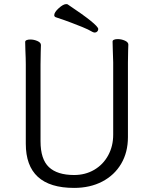

<svg xmlns="http://www.w3.org/2000/svg" viewBox="-20 -900 750 938"><path d="M443 -741Q438 -741 432 -744Q412 -756 381 -768.5Q350 -781 328.5 -789Q307 -797 296 -801L252 -816Q245 -819 245 -826Q245 -840 267 -860Q289 -880 304 -880Q308 -880 310 -879Q460 -779 460 -758Q460 -751 455 -746Q450 -741 443 -741ZM531 -658 530 -697Q530 -703 537 -706Q544 -709 555 -709Q573 -709 590 -701.5Q607 -694 607 -682Q607 -666 606 -654L605 -594V-230Q605 -156 572 -100Q539 -44 479.5 -13Q420 18 342 18Q106 18 106 -198V-586Q106 -613 104 -655L103 -695Q103 -701 110 -704Q117 -707 128 -707Q146 -707 163 -699.5Q180 -692 180 -680Q180 -662 179 -649L178 -584V-210Q178 -122 219 -83.5Q260 -45 342 -45Q397 -45 440.5 -70.5Q484 -96 508.5 -141Q533 -186 533 -242V-595Z"/></svg>

Font: Iansui
Style: Regular
Weight: 400
Designer: But Ko / Fontworks Inc.
Foundry: zi-hi.com / Fontworks Inc.
Version: Version 1.002